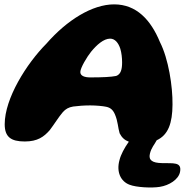

<svg xmlns="http://www.w3.org/2000/svg" viewBox="-20 -620 849 857"><path d="M693.5 214C735 207.5 776.5 181.5 783.5 148C793 100.5 752 110 701.5 108C661 107 642 95.5 649 66.5C655.5 38.5 669.5 25.5 679.5 6C731 -17.5 749.5 -70.5 750 -153C751 -234.5 732 -357.5 694 -432C653 -531.5 589 -600.5 489.5 -600.5C392 -600.5 279 -530.5 187 -425C98 -335.5 1 -180.5 1 -65.5C1 -9 28.5 11.5 90.5 11.5C148 11.5 176 -9.5 202 -39C223 -66.5 242.5 -99 260.5 -119.5C273 -133.5 286 -141 306.5 -144.5C328 -147.5 356.5 -149.5 383 -149.5C409 -149.5 440 -146.5 453.5 -143.5C473.5 -139.5 484.5 -129 493 -109.5C506.5 -78.5 506.5 -49 514 -25C523.5 -6 537 6 555 12.5C535 40.5 519 71 513.5 94C498.5 147 518.5 189.5 558 204.5C588 216.5 658 220 693.5 214ZM498.5 -281C476 -276.5 439 -274.5 383 -274.5C357 -274.5 338.5 -281.5 338.5 -298.5C338.5 -317 369 -367.5 386.5 -389C411.5 -419.5 442.5 -447.5 471.5 -447.5C493.5 -447.5 508.5 -428.5 517 -402.5C522.5 -384.5 525 -361.5 525 -341.5C525 -312 520 -288.5 498.5 -281Z"/></svg>

Font: Gluten
Style: Bold Italic
Weight: 700
Italic angle: -13°
Designer: Tyler Finck
Foundry: Etcetera Type Company
Version: Version 0.920